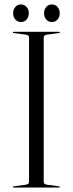

<svg xmlns="http://www.w3.org/2000/svg" viewBox="-20 -843 327 863"><path d="M176.5 -25.5Q176.5 -19.5 180.2 -16.8Q184 -14 192.5 -12.5L245 -5.5Q249 -5 249 -2.5Q249 -1.5 248.2 -0.8Q247.5 0 245.5 0H41.5Q39.5 0 38.5 -0.8Q37.5 -1.5 37.5 -2.5Q37.5 -5 42 -5.5L94.5 -12.5Q103 -14 106.8 -16.8Q110.5 -19.5 110.5 -25.5V-674.5Q110.5 -680.5 106.8 -683.5Q103 -686.5 94.5 -687.5L42 -694.5Q37.5 -695 37.5 -697.5Q37.5 -698.5 38.5 -699.2Q39.5 -700 41.5 -700H245.5Q247.5 -700 248.2 -699.2Q249 -698.5 249 -697.5Q249 -695 245 -694.5L192.5 -687.5Q184 -686.5 180.2 -683.5Q176.5 -680.5 176.5 -674.5ZM74 -744Q58.5 -744 48.8 -755.5Q39 -767 39 -783.5Q39 -800 48.8 -811.5Q58.5 -823 74 -823Q90 -823 99.8 -811.5Q109.5 -800 109.5 -783.5Q109.5 -767 99.8 -755.5Q90 -744 74 -744ZM213 -744Q197.5 -744 187.8 -755.5Q178 -767 178 -784Q178 -800 187.8 -811.5Q197.5 -823 213 -823Q229 -823 238.8 -811.5Q248.5 -800 248.5 -783.5Q248.5 -767 238.8 -755.5Q229 -744 213 -744Z"/></svg>

Font: Fraunces 120pt Light
Style: Regular
Weight: 300
Version: Version 1.000;[b76b70a41]